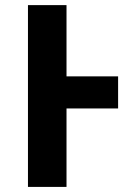

<svg xmlns="http://www.w3.org/2000/svg" viewBox="-20 -734 524 754"><path d="M443.8 -308.1H241.2V0H89.8V-713.9H241.2V-434.1H443.8Z"/></svg>

Font: Open Sans
Style: Bold
Weight: 700
Designer: Monotype Design Team
Foundry: Monotype Imaging Inc.
Version: Version 3.000; ttfautohint (v1.8.4)